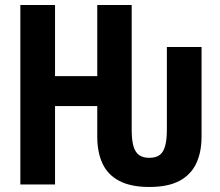

<svg xmlns="http://www.w3.org/2000/svg" viewBox="-20 -734 874 764"><path d="M61 0V-714H199V-431H367V-714H504V-218Q504 -177 511 -152.5Q518 -128 533.5 -117Q549 -106 574 -106Q600 -106 615 -117Q630 -128 637 -152.5Q644 -177 644 -218V-547H782V-190Q782 -128 760.5 -83Q739 -38 693.5 -14Q648 10 574 10Q501 10 455 -14Q409 -38 388 -83Q367 -128 367 -190V-312H199V0Z"/></svg>

Font: Noto Sans Display ExtraCondensed
Style: Bold
Weight: 700
Width: 2
Designer: Monotype Design Team
Foundry: Monotype Imaging Inc.
Version: Version 2.003